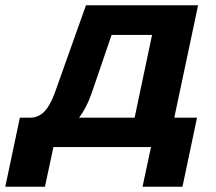

<svg xmlns="http://www.w3.org/2000/svg" viewBox="-57 -556 818 726"><path d="M-37 150 8 -63 18 -111H57Q88 -111 110.5 -134Q133 -157 151 -207L268 -536H692L602 -111H688L633 150H482L514 0H145L113 150ZM289 -202Q270 -148 242 -111H452L518 -424H365Z"/></svg>

Font: Geist
Style: Bold Italic
Weight: 700
Italic angle: -12°
Designer: Basement.studio, Andrés Briganti, Mateo Zaragoza
Foundry: Basement.studio, Vercel, Andrés Briganti, Guido Ferreyra, Mateo Zaragoza
Version: Version 1.500; ttfautohint (v1.8.4.7-5d5b)